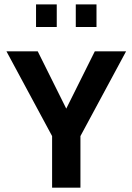

<svg xmlns="http://www.w3.org/2000/svg" viewBox="-20 -867 612 887"><path d="M220.7 0V-238.3L9.8 -629.9H154.3L286.1 -365.2L418 -629.9H562.5L351.6 -238.3V0ZM146.5 -742.2V-846.7H242.2V-742.2ZM330.1 -742.2V-846.7H425.8V-742.2Z"/></svg>

Font: Padauk Book
Style: Bold
Weight: 700
Designer: Debbi Hosken, Becca Hirsbrunner Spalinger
Foundry: SIL International
Version: Version 5.000